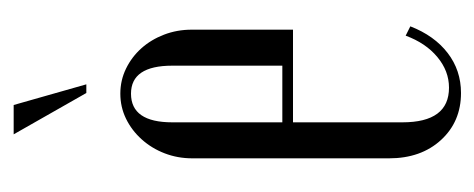

<svg xmlns="http://www.w3.org/2000/svg" viewBox="-232 -472 711 288"><g transform="rotate(-90 124.0 -327.5)"><path d="M31 -395Q31 -417 38.5 -436.5Q46 -456 59.5 -471Q73 -486 90.5 -494.5Q108 -503 128 -503Q148 -503 165.5 -494.5Q183 -486 196 -471.5Q209 -457 216.5 -437.5Q224 -418 224 -396V-244H85V-80Q85 -10 137 -10Q162 -10 183 -27.5Q204 -45 215 -75L229 -68Q215 -32 189 -12Q163 8 129 8Q86 8 58.5 -22Q31 -52 31 -100ZM170 -260V-425Q170 -487 128 -487Q85 -487 85 -425V-260ZM129 -554 67 -663H111L142 -554Z"/></g></svg>

Font: Moniqa Cond Heading
Style: Regular
Weight: 400
Width: 3
Designer: Rajesh Rajput
Foundry: Rajesh Rajput
Version: Version 1.000